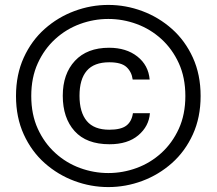

<svg xmlns="http://www.w3.org/2000/svg" viewBox="-20 -746 880 780"><path d="M420 14Q349 14 282 -11Q215 -36 161.5 -83.5Q108 -131 76.5 -200Q45 -269 45 -356Q45 -443 76.5 -512Q108 -581 161.5 -628.5Q215 -676 282 -701Q349 -726 420 -726Q491 -726 558 -701Q625 -676 678.5 -628.5Q732 -581 763.5 -512Q795 -443 795 -356Q795 -269 763.5 -200Q732 -131 678.5 -83.5Q625 -36 558 -11Q491 14 420 14ZM420 -43Q479 -43 535 -63.5Q591 -84 635.5 -124.5Q680 -165 706.5 -223Q733 -281 733 -356Q733 -431 706.5 -489Q680 -547 635.5 -587.5Q591 -628 535 -648.5Q479 -669 420 -669Q361 -669 305 -648.5Q249 -628 204.5 -587.5Q160 -547 133.5 -489Q107 -431 107 -356Q107 -281 133.5 -223Q160 -165 204.5 -124.5Q249 -84 305 -63.5Q361 -43 420 -43ZM425 -160Q331 -160 283 -213.5Q235 -267 235 -357Q235 -446 284.5 -499Q334 -552 423 -552Q493 -552 538 -516.5Q583 -481 588 -423H519Q515 -454 494 -473.5Q473 -493 424 -493Q362 -493 332.5 -458.5Q303 -424 303 -357Q303 -290 332.5 -254.5Q362 -219 424 -219Q471 -219 493 -235.5Q515 -252 520 -286H589Q585 -233 542 -196.5Q499 -160 425 -160Z"/></svg>

Font: 42dot Sans
Style: Regular
Weight: 400
Designer: 42dot
Version: Version 1.000